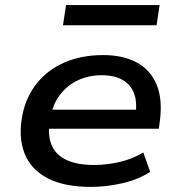

<svg xmlns="http://www.w3.org/2000/svg" viewBox="-20 -724 707 753"><path d="M337 9Q232 9 166.5 -25Q101 -59 76 -123Q51 -187 68 -274Q83 -346 125.5 -398.5Q168 -451 234 -479.5Q300 -508 385 -508Q463 -508 517 -478.5Q571 -449 594.5 -391.5Q618 -334 607 -250L603 -219H149L160 -294H535L511 -271Q519 -324 505.5 -358.5Q492 -393 460 -411Q428 -429 379 -429Q328 -429 285.5 -409Q243 -389 215 -352Q187 -315 178 -263L176 -252Q166 -195 182 -156Q198 -117 240 -97Q282 -77 349 -77Q398 -77 448.5 -88.5Q499 -100 542 -126L569 -50Q523 -20 460.5 -5.5Q398 9 337 9ZM227 -625 239 -704H606L594 -625Z"/></svg>

Font: Nunito Sans 7pt SemiExpanded SemiBold
Style: Italic
Weight: 600
Width: 6
Italic angle: -9°
Designer: Vernon Adams
Foundry: Vernon Adams
Version: Version 3.101;gftools[0.9.27]